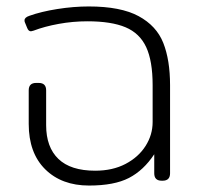

<svg xmlns="http://www.w3.org/2000/svg" viewBox="-20 -560 622 595"><path d="M69 -176V-280Q69 -303 92 -303H100Q123 -303 123 -280V-172Q123 -104 161 -67.5Q199 -31 275 -31Q329 -31 369 -52Q409 -73 431 -107.5Q453 -142 453 -182V-296Q453 -371 433 -414Q413 -457 369 -475.5Q325 -494 251 -494Q206 -494 162 -486Q118 -478 84 -465L76 -463Q68 -463 64 -474L57 -491Q56 -493 56 -497Q56 -506 71 -511Q107 -524 157.5 -532Q208 -540 255 -540Q354 -540 409.5 -510Q465 -480 486 -427Q507 -374 507 -296V-23Q507 0 484 0H481Q458 0 458 -23V-82Q425 -32 379.5 -8.5Q334 15 256 15Q171 15 120 -35.5Q69 -86 69 -176Z"/></svg>

Font: Mitr ExtraLight
Style: Regular
Weight: 275
Designer: Thanarat Vachiruckul
Foundry: Cadson Demak Co.,Ltd.
Version: Version 1.001